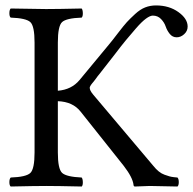

<svg xmlns="http://www.w3.org/2000/svg" viewBox="-20 -678 704 700"><path d="M397.9 -479 341.8 -407.2Q335.9 -400.4 330.6 -392.6Q325.2 -384.8 322 -381.3Q318.8 -377.9 315.9 -374Q313 -370.1 311.5 -368.2Q310.1 -366.2 309.1 -364Q308.1 -361.8 307.6 -360.8Q307.1 -359.9 307.1 -357.9Q307.1 -348.1 319.8 -333L539.1 -73.2Q548.8 -61 558.8 -53Q568.8 -44.9 579.8 -41Q590.8 -37.1 597.4 -35.2Q604 -33.2 614.5 -32Q625 -30.8 627 -30.8Q631.8 -25.9 631.8 -13.9Q631.8 -2 627 2Q532.7 0 525.9 0Q511.7 0 472.2 2Q467.3 2 466.8 -3.9Q463.9 -30.8 431.2 -73.2L273.9 -271Q245.6 -307.1 190.9 -309.1V-122.1Q190.9 -62 206.5 -47.6Q222.2 -33.2 277.8 -30.8Q281.7 -25.9 282 -13.9Q282.2 -2 277.8 2Q188 0 148.9 0Q108.9 0 19 2Q14.2 -2 14.2 -13.9Q14.2 -25.9 19 -30.8Q75.2 -32.7 90.6 -47.4Q106 -62 106 -122.1V-522.9Q106 -583 90.6 -597.4Q75.2 -611.8 19 -613.8Q14.2 -617.7 14.2 -629.9Q14.2 -642.1 19 -647Q113.3 -645 147.9 -645Q189.9 -645 277.8 -647Q281.7 -642.1 282 -630.1Q282.2 -618.2 277.8 -613.8Q221.7 -611.8 206.3 -597.4Q190.9 -583 190.9 -522.9V-347.2Q240.7 -351.1 270 -386.2L376 -514.2Q387.2 -527.3 409.2 -556.2Q431.2 -585 442.6 -597.4Q454.1 -609.9 472.7 -627Q491.2 -644 509.5 -651.1Q527.8 -658.2 548.8 -658.2Q596.7 -658.2 630.4 -634Q664.1 -609.9 664.1 -581.1Q664.1 -564.9 651.6 -553.5Q639.2 -542 624 -542Q608.9 -542 598.9 -554.4Q588.9 -566.9 584 -581.5Q579.1 -596.2 567.1 -608.6Q555.2 -621.1 537.1 -621.1Q527.3 -621.1 512.2 -610.1Q497.1 -599.1 476.1 -575Q455.1 -550.8 439.5 -532Q423.8 -513.2 397.9 -479Z"/></svg>

Font: Linux Libertine O
Style: Regular
Weight: 400
Designer: Philipp H. Poll
Foundry: Philipp H. Poll
Version: Version 5.3.0